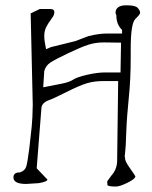

<svg xmlns="http://www.w3.org/2000/svg" viewBox="-20 -682 569 718"><path d="M128.9 -648.4H166Q175.8 -648.4 179.2 -645.5Q182.6 -642.6 183.1 -639.2Q183.6 -635.7 182.1 -628.9Q180.7 -622.1 169.9 -607.9Q159.2 -593.8 152.3 -579.6Q145.5 -565.4 145.5 -547.4Q145.5 -529.3 152.3 -498L170.9 -505.9L261.7 -528.3L310.5 -546.9Q349.6 -556.6 378.9 -556.6H436.5V-570.3Q415 -589.8 415 -626Q412.1 -629.9 412.1 -634.3Q412.1 -638.7 413.1 -642.6Q419.9 -662.1 451.2 -662.1H456.1Q486.3 -662.1 495.1 -652.3Q503.9 -642.6 503.9 -634.8V-633.8Q503.9 -627.9 486.3 -611.3Q468.8 -594.7 468.8 -499V-467.8Q468.8 -383.8 461.4 -314Q454.1 -244.1 452.1 -185.5Q450.2 -127 448.2 -115.2Q448.2 -115.2 446.3 -95.7L447.3 -93.8Q447.3 -85 451.2 -76.7Q455.1 -68.4 469.2 -48.3Q483.4 -28.3 486.3 -22.5Q485.4 -12.7 456.5 1.5Q427.7 15.6 413.6 15.6Q399.4 15.6 391.6 14.2Q383.8 12.7 381.8 10.7L380.9 -3.9L396.5 -25.4Q416 -46.9 418 -76.2L421.9 -378.9H367.2Q332 -378.9 304.7 -370.6Q277.3 -362.3 226.6 -336.9Q175.8 -311.5 166 -308.6Q134.8 -297.9 134.8 -276.4L117.2 -52.7L157.2 -10.7V-9.8Q157.2 -6.8 149.4 -3.4Q141.6 0 125 2.9L78.1 5.9Q31.2 5.9 30.3 -17.6V-18.6Q30.3 -37.1 52.7 -37.1H53.7Q73.2 -43 78.1 -59.1Q83 -75.2 89.8 -128.9Q89.8 -128.9 98.6 -209Q101.6 -236.3 102.5 -290L94.7 -631.8ZM373 -411.1H430.7L432.6 -522.5L369.1 -523.4Q336.9 -523.4 310.1 -514.6Q283.2 -505.9 235.8 -483.4Q188.5 -460.9 169.4 -448.7Q150.4 -436.5 145.5 -416L141.6 -355.5L210.9 -369.1Q240.2 -375 253.9 -384.3Q267.6 -393.6 305.7 -402.3Q343.8 -411.1 373 -411.1Z"/></svg>

Font: Drukaatie burti
Style: Thin
Weight: 100
Version: Version 0.14